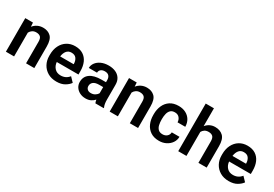

<svg xmlns="http://www.w3.org/2000/svg" viewBox="38 -1679 3734 2618"><g transform="rotate(30 1905.0 -370.0)"><path d="M283.7 -435.5Q249 -435.5 224.1 -418.9Q199.2 -402.3 184.6 -374.5V0H55.7V-528.3H176.8L181.2 -464.8Q208.5 -499.5 247.8 -518.8Q287.1 -538.1 335 -538.1Q410.6 -538.1 456.8 -493.4Q502.9 -448.7 502.9 -338.9V0H373V-339.8Q373 -394 349.9 -414.8Q326.7 -435.5 283.7 -435.5Z M854 9.8Q773.9 9.8 716.1 -24.4Q658.2 -58.6 627 -116.5Q595.7 -174.3 595.7 -246.1V-265.6Q595.7 -347.2 626.5 -408.4Q657.2 -469.7 712.2 -503.9Q767.1 -538.1 839.4 -538.1Q914.6 -538.1 965.6 -505.4Q1016.6 -472.7 1042.5 -414.3Q1068.4 -356 1068.4 -279.3V-225.1H726.6Q731.9 -167 767.3 -129.4Q802.7 -91.8 861.8 -91.8Q943.8 -91.8 992.7 -154.8L1057.6 -87.4Q1032.7 -50.3 981.9 -20.3Q931.2 9.8 854 9.8ZM838.4 -436.5Q790.5 -436.5 763.4 -403.3Q736.3 -370.1 728.5 -314H941.4V-323.7Q939.9 -369.6 916 -403.1Q892.1 -436.5 838.4 -436.5Z M1464.8 0Q1455.6 -19 1450.7 -50.8Q1428.7 -25.9 1394.8 -8.1Q1360.8 9.8 1313 9.8Q1261.7 9.8 1221.2 -10.7Q1180.7 -31.2 1157.2 -66.9Q1133.8 -102.5 1133.8 -147.9Q1133.8 -231 1196 -276.4Q1258.3 -321.8 1377 -321.8H1445.8V-356Q1445.8 -396 1424.8 -419.7Q1403.8 -443.4 1359.9 -443.4Q1320.8 -443.4 1297.9 -423.8Q1274.9 -404.3 1274.9 -373.5H1145.5Q1145.5 -417.5 1172.9 -454.8Q1200.2 -492.2 1250 -515.1Q1299.8 -538.1 1367.2 -538.1Q1427.2 -538.1 1474.4 -517.8Q1521.5 -497.6 1548.6 -456.8Q1575.7 -416 1575.7 -355V-124.5Q1575.7 -48.8 1596.2 -8.3V0ZM1339.4 -89.4Q1378.4 -89.4 1406.2 -107.7Q1434.1 -126 1445.8 -148.4V-245.1H1383.3Q1322.3 -245.1 1292.7 -221.2Q1263.2 -197.3 1263.2 -158.2Q1263.2 -128.4 1283.4 -108.9Q1303.7 -89.4 1339.4 -89.4Z M1917.5 -435.5Q1882.8 -435.5 1857.9 -418.9Q1833 -402.3 1818.4 -374.5V0H1689.5V-528.3H1810.5L1814.9 -464.8Q1842.3 -499.5 1881.6 -518.8Q1920.9 -538.1 1968.8 -538.1Q2044.4 -538.1 2090.6 -493.4Q2136.7 -448.7 2136.7 -338.9V0H2006.8V-339.8Q2006.8 -394 1983.6 -414.8Q1960.4 -435.5 1917.5 -435.5Z M2467.3 -91.8Q2508.3 -91.8 2535.6 -115.7Q2563 -139.6 2564.5 -178.2H2686Q2685.1 -124.5 2655.8 -82Q2626.5 -39.6 2577.9 -14.9Q2529.3 9.8 2469.2 9.8Q2388.2 9.8 2334.5 -26.1Q2280.8 -62 2254.2 -122.3Q2227.5 -182.6 2227.5 -256.3V-272Q2227.5 -345.7 2254.2 -406Q2280.8 -466.3 2334.5 -502.2Q2388.2 -538.1 2468.8 -538.1Q2532.7 -538.1 2581.3 -512.9Q2629.9 -487.8 2657.5 -442.4Q2685.1 -397 2686 -335.9H2564.5Q2563 -377.9 2537.6 -407.2Q2512.2 -436.5 2466.3 -436.5Q2422.4 -436.5 2398.7 -412.8Q2375 -389.2 2366 -351.6Q2356.9 -314 2356.9 -272V-256.3Q2356.9 -213.9 2365.7 -176.3Q2374.5 -138.7 2398.4 -115.2Q2422.4 -91.8 2467.3 -91.8Z M2898.4 -750V-468.8Q2924.8 -501.5 2961.7 -519.8Q2998.5 -538.1 3043 -538.1Q3121.6 -538.1 3169.2 -492.2Q3216.8 -446.3 3216.8 -336.9V0H3086.9V-337.9Q3086.9 -392.6 3063.7 -414.1Q3040.5 -435.5 2997.1 -435.5Q2961.4 -435.5 2937 -419.9Q2912.6 -404.3 2898.4 -377.9V0H2769V-750Z M3567.4 9.8Q3487.3 9.8 3429.4 -24.4Q3371.6 -58.6 3340.3 -116.5Q3309.1 -174.3 3309.1 -246.1V-265.6Q3309.1 -347.2 3339.8 -408.4Q3370.6 -469.7 3425.5 -503.9Q3480.5 -538.1 3552.7 -538.1Q3627.9 -538.1 3679 -505.4Q3730 -472.7 3755.9 -414.3Q3781.7 -356 3781.7 -279.3V-225.1H3439.9Q3445.3 -167 3480.7 -129.4Q3516.1 -91.8 3575.2 -91.8Q3657.2 -91.8 3706.1 -154.8L3771 -87.4Q3746.1 -50.3 3695.3 -20.3Q3644.5 9.8 3567.4 9.8ZM3551.8 -436.5Q3503.9 -436.5 3476.8 -403.3Q3449.7 -370.1 3441.9 -314H3654.8V-323.7Q3653.3 -369.6 3629.4 -403.1Q3605.5 -436.5 3551.8 -436.5Z"/></g></svg>

Font: Vazirmatn UI FD SemiBold
Style: Regular
Weight: 600
Designer: Saber Rastikerdar
Foundry: Saber Rastikerdar
Version: Version 33.003